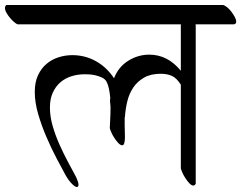

<svg xmlns="http://www.w3.org/2000/svg" viewBox="-52 -707 971 773"><path d="M213 0Q197 -29 175.5 -70Q154 -111 134.5 -156.5Q115 -202 101.5 -248.5Q88 -295 88 -337Q88 -376 101 -404Q114 -432 135.5 -450Q157 -468 184 -476.5Q211 -485 239 -485Q291 -485 334.5 -460.5Q378 -436 407 -392Q425 -438 464.5 -462.5Q504 -487 549 -487Q623 -487 676 -422V-609H19Q13 -611 4.5 -618.5Q-4 -626 -12 -635.5Q-20 -645 -26 -655.5Q-32 -666 -32 -675Q-32 -683 -26 -687H845Q852 -686 861.5 -678.5Q871 -671 879 -660.5Q887 -650 893 -639Q899 -628 899 -620Q899 -611 890 -609H735Q736 -607 736 -603V33Q732 40 726 40Q719 40 710.5 31Q702 22 694.5 10.5Q687 -1 682 -12.5Q677 -24 676 -29V-366Q659 -393 640 -401.5Q621 -410 595 -410Q555 -410 528 -394.5Q501 -379 484.5 -354.5Q468 -330 460.5 -299Q453 -268 451 -236L450 -235V-201Q450 -194 450.5 -180.5Q451 -167 451 -154Q451 -141 448.5 -131.5Q446 -122 440 -122Q433 -122 424.5 -131Q416 -140 408.5 -151.5Q401 -163 396 -174.5Q391 -186 390 -191Q390 -199 391.5 -223Q393 -247 393 -276Q393 -282 392 -288.5Q391 -295 391 -298Q391 -308 392 -313Q390 -333 386.5 -350Q383 -367 377 -378Q371 -389 358 -395Q345 -401 331.5 -404Q318 -407 306 -407.5Q294 -408 289 -408Q261 -408 235.5 -400Q210 -392 191 -375.5Q172 -359 160.5 -334Q149 -309 149 -274Q149 -238 160 -200Q171 -162 187.5 -125Q204 -88 222 -54.5Q240 -21 255 7Q264 27 264 36Q264 46 257 46Q251 46 238.5 34Q226 22 213 0Z"/></svg>

Font: Asar
Style: Regular
Weight: 400
Designer: Eben Sorkin
Foundry: Eben Sorkin, Pria Ravichandran
Version: Version 1.003; ttfautohint (v1.3) -l 8 -r 50 -G 0 -x 0 -H 45